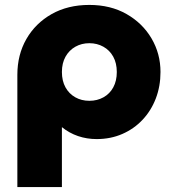

<svg xmlns="http://www.w3.org/2000/svg" viewBox="-20 -550 698 780"><path d="M50.5 210V-246Q50.5 -327.5 87.2 -391.5Q124 -455.5 189.8 -492.8Q255.5 -530 343 -530Q429 -530 494 -493Q559 -456 595.5 -394Q632 -332 632 -257.5Q632 -199.5 613 -150Q594 -100.5 559.2 -63.5Q524.5 -26.5 477 -5.8Q429.5 15 372.5 15Q333 15 297 2.8Q261 -9.5 231.5 -33.5V210ZM343 -140.5Q375 -140.5 400.5 -154.8Q426 -169 440.2 -195.2Q454.5 -221.5 454.5 -257.5Q454.5 -293.5 440 -319.8Q425.5 -346 400 -360.2Q374.5 -374.5 343 -374.5Q311.5 -374.5 286.2 -360.2Q261 -346 246.2 -319.8Q231.5 -293.5 231.5 -257.5Q231.5 -221.5 246 -195.2Q260.5 -169 285.8 -154.8Q311 -140.5 343 -140.5Z"/></svg>

Font: Geologica ExtraBold
Style: Regular
Weight: 800
Designer: Sindre Bremnes, Frode Helland
Foundry: Monokrom Skriftforlag AS
Version: Version 1.010;gftools[0.9.28]